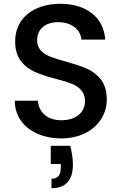

<svg xmlns="http://www.w3.org/2000/svg" viewBox="-20 -724 644 1014"><path d="M58 -192C58 -71 163 7 304 7C454 7 544 -90 544 -197C544 -241 534 -276 514 -303C493 -329 469 -348 440 -361C411 -374 373 -386 327 -399C292 -408 265 -417 245 -425C205 -441 176 -467 176 -510C176 -573 222 -607 287 -607C359 -607 406 -566 410 -515H536C531 -574 508 -620 465 -654C422 -687 366 -704 299 -704C157 -704 60 -627 60 -506C60 -463 70 -428 90 -402C110 -376 134 -357 163 -345C191 -332 228 -320 273 -308C309 -299 337 -290 358 -282C398 -266 429 -238 429 -191C429 -131 383 -89 304 -89C228 -89 185 -132 180 -192ZM248 46V142H301V163C301 202 285 220 252 220V270C327 270 365 228 365 145C365 114 360 81 351 46Z"/></svg>

Font: Poppins Medium
Style: Regular
Weight: 500
Designer: Ninad Kale (Devanagari), Jonny Pinhorn (Latin)
Foundry: Indian Type Foundry
Version: 4.004